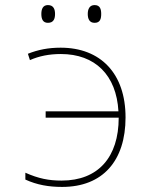

<svg xmlns="http://www.w3.org/2000/svg" viewBox="-20 -726 603 757"><path d="M353 -636C375 -636 379 -652 379 -671C379 -689 375 -706 353 -706C333 -706 326 -690 326 -671C326 -651 333 -636 353 -636ZM169 -636C192 -636 197 -653 197 -671C197 -688 192 -706 169 -706C149 -706 143 -690 143 -671C143 -651 149 -636 169 -636ZM225 11C385 11 475 -92 475 -263C475 -436 377 -538 219 -538C171 -538 130 -530 90 -514L98 -489C134 -505 174 -513 220 -513C355 -513 439 -430 447 -287H160V-262H448C448 -106 367 -14 223 -14C172 -14 132 -22 80 -45V-18C126 3 172 11 225 11Z"/></svg>

Font: Noto Sans Mono SemiCondensed Thin
Style: Regular
Weight: 100
Width: 4
Designer: Monotype Design Team
Foundry: Monotype Imaging Inc.
Version: Version 2.014